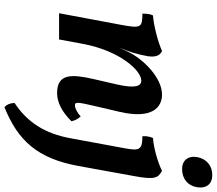

<svg xmlns="http://www.w3.org/2000/svg" viewBox="-76 -659 983 871"><g transform="rotate(90 415.5 -223.5)"><path d="M774 -695C732 -695 701 -669 693 -628C685 -586 707 -558 747 -558C791 -558 822 -584 829 -624C837 -669 814 -695 774 -695ZM508 -98C492 -83 471 -72 459 -72C443 -72 441 -77 461 -162L487 -273C523 -426 464 -467 409 -467C333 -467 248 -383 214 -311L198 -277V-278C214 -316 225 -349 235 -402C240 -437 233 -458 211 -467C172 -449 95 -429 50 -426C43 -413 42 -395 42 -378C106 -378 109 -370 93 -283L40 0H159L179 -108C210 -274 299 -373 346 -373C371 -373 382 -345 363 -262L339 -158C316 -58 313 9 402 9C444 9 486 -12 530 -56C527 -72 519 -87 508 -98ZM755 -467C720 -449 652 -429 606 -426C599 -411 597 -394 598 -378C659 -378 665 -365 653 -300L607 -51C586 64 535 144 447 202C448 223 454 237 466 248C617 187 699 99 733 -88L778 -336C797 -436 787 -449 755 -467Z"/></g></svg>

Font: Vollkorn Semibold
Style: Italic
Weight: 600
Italic angle: -11°
Designer: Friedrich Althausen
Foundry: Friedrich Althausen
Version: Version 4.015;PS 004.015;hotconv 1.0.88;makeotf.lib2.5.64775